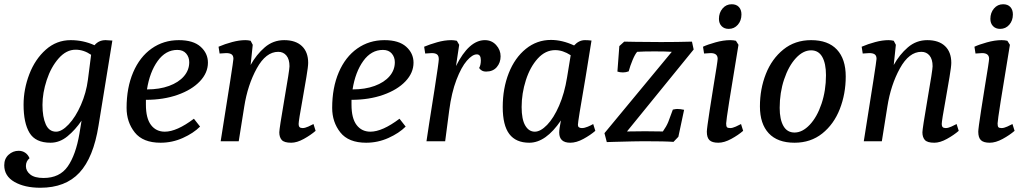

<svg xmlns="http://www.w3.org/2000/svg" viewBox="-71 -665 4836 904"><path d="M-51 113Q-51 82 -30.5 63.5Q-10 45 17 45Q34 45 47.5 54Q61 63 68 80Q51 94 51 117Q51 140 71.5 156.5Q92 173 134 173Q210 173 248 118.5Q286 64 303 -36L313 -97Q284 -54 247 -23.5Q210 7 167 7Q96 7 68 -39.5Q40 -86 40 -172Q40 -245 67 -315.5Q94 -386 144.5 -431Q195 -476 262 -476Q321 -476 374 -452Q394 -476 426 -476Q436 -476 458 -474L393 -74Q369 77 303 148Q237 219 119 219Q45 219 -3 191.5Q-51 164 -51 113ZM343 -290 358 -407Q323 -431 285 -431Q241 -431 205 -390Q169 -349 149 -288Q129 -227 129 -171Q129 -114 144.5 -79.5Q160 -45 193 -45Q220 -45 252.5 -79.5Q285 -114 310 -171Q335 -228 343 -290Z M525 -157Q525 -252 556 -324.5Q587 -397 643 -436.5Q699 -476 771 -476Q839 -476 873.5 -445Q908 -414 908 -370Q908 -322 870 -282Q832 -242 765.5 -218.5Q699 -195 616 -195V-172Q616 -108 640 -76.5Q664 -45 705 -45Q761 -45 842 -106L871 -69Q840 -38 790 -15.5Q740 7 685 7Q602 7 563.5 -41.5Q525 -90 525 -157ZM820 -372Q820 -396 805.5 -413Q791 -430 764 -430Q709 -430 671.5 -378Q634 -326 621 -244Q680 -244 725 -260.5Q770 -277 795 -306Q820 -335 820 -372Z M1244 -42Q1244 -58 1268 -198Q1292 -336 1292 -353Q1292 -386 1277.5 -403.5Q1263 -421 1239 -421Q1181 -421 1138 -343Q1095 -265 1079 -163L1053 0H968Q1028 -375 1028 -388Q1028 -403 1019.5 -409Q1011 -415 994 -415Q987 -415 963 -413L958 -445Q988 -458 1022 -467Q1056 -476 1084 -476Q1097 -476 1109 -473L1119 -454L1109 -359Q1136 -408 1175.5 -442Q1215 -476 1267 -476Q1321 -476 1350.5 -448Q1380 -420 1380 -369Q1380 -352 1371.5 -301.5Q1363 -251 1354 -200Q1335 -96 1335 -81Q1335 -71 1339.5 -66.5Q1344 -62 1354 -62Q1365 -62 1380.5 -69Q1396 -76 1405 -81L1415 -49Q1392 -29 1359.5 -11Q1327 7 1300 7Q1267 7 1255.5 -6Q1244 -19 1244 -42Z M1493 -157Q1493 -252 1524 -324.5Q1555 -397 1611 -436.5Q1667 -476 1739 -476Q1807 -476 1841.5 -445Q1876 -414 1876 -370Q1876 -322 1838 -282Q1800 -242 1733.5 -218.5Q1667 -195 1584 -195V-172Q1584 -108 1608 -76.5Q1632 -45 1673 -45Q1729 -45 1810 -106L1839 -69Q1808 -38 1758 -15.5Q1708 7 1653 7Q1570 7 1531.5 -41.5Q1493 -90 1493 -157ZM1788 -372Q1788 -396 1773.5 -413Q1759 -430 1732 -430Q1677 -430 1639.5 -378Q1602 -326 1589 -244Q1648 -244 1693 -260.5Q1738 -277 1763 -306Q1788 -335 1788 -372Z M1950 -86Q1955 -116 1975 -244.5Q1995 -373 1995 -386Q1995 -402 1987 -408.5Q1979 -415 1962 -415Q1955 -415 1931 -413L1926 -445Q1952 -456 1987 -466Q2022 -476 2054 -476Q2066 -476 2080 -473L2091 -454L2076 -354Q2137 -476 2212 -476Q2244 -476 2265 -453Q2286 -430 2286 -400Q2286 -370 2268 -349Q2250 -328 2218 -328Q2205 -328 2196.5 -333.5Q2188 -339 2185 -345Q2193 -359 2193 -381Q2193 -409 2174 -409Q2153 -409 2127 -379Q2101 -349 2078 -289Q2055 -229 2044 -145L2025 0H1937Z M2296 -161Q2296 -249 2324.5 -321Q2353 -393 2405 -435Q2457 -477 2523 -477Q2576 -477 2632 -451Q2655 -476 2683 -476Q2699 -476 2714 -474Q2683 -281 2683 -283Q2650 -93 2650 -77Q2650 -62 2669 -62Q2681 -62 2696.5 -68.5Q2712 -75 2722 -81L2732 -49Q2709 -29 2676 -11Q2643 7 2614 7Q2562 7 2562 -41Q2562 -58 2570 -98Q2499 7 2421 7Q2358 7 2327 -34Q2296 -75 2296 -161ZM2599 -301 2616 -405Q2579 -429 2543 -429Q2497 -429 2461 -389.5Q2425 -350 2405 -287.5Q2385 -225 2385 -161Q2385 -103 2402 -74Q2419 -45 2447 -45Q2474 -45 2505 -77Q2536 -109 2561.5 -167.5Q2587 -226 2599 -301Z M3092 -421Q3066 -423 3011 -423Q2957 -423 2929 -421Q2919 -410 2907.5 -382.5Q2896 -355 2889 -329Q2876 -324 2862 -324Q2847 -324 2836 -328L2845 -448L2868 -469Q2898 -469 2921 -468L3041 -467Q3119 -467 3187 -469L3195 -432L2881 -46Q2909 -47 2966 -47Q3022 -47 3050 -46Q3067 -70 3075.5 -91Q3084 -112 3097 -149Q3112 -152 3117 -152Q3132 -152 3150 -148L3123 -21L3100 3Q3063 0 2960 0Q2926 0 2818 3L2786 4L2775 -38Z M3257 -45Q3257 -59 3270.5 -146.5Q3284 -234 3288 -257Q3308 -377 3308 -388Q3308 -415 3275 -415Q3268 -415 3244 -413L3239 -445Q3260 -455 3297.5 -465.5Q3335 -476 3367 -476Q3382 -476 3394 -473L3406 -454Q3348 -106 3348 -84Q3348 -71 3351.5 -66.5Q3355 -62 3367 -62Q3378 -62 3393.5 -69Q3409 -76 3418 -81L3428 -49Q3405 -29 3372 -11Q3339 7 3311 7Q3282 7 3269.5 -5Q3257 -17 3257 -45ZM3314 -576Q3314 -605 3331 -625Q3348 -645 3374 -645Q3396 -645 3408 -632Q3420 -619 3420 -597Q3420 -568 3403 -548.5Q3386 -529 3360 -529Q3339 -529 3326.5 -542Q3314 -555 3314 -576Z M3507 -164Q3507 -246 3535 -317Q3563 -388 3617.5 -432Q3672 -476 3748 -476Q3828 -476 3869.5 -431.5Q3911 -387 3911 -305Q3911 -223 3883 -151.5Q3855 -80 3800.5 -36.5Q3746 7 3670 7Q3590 7 3548.5 -37.5Q3507 -82 3507 -164ZM3818 -311Q3818 -366 3800.5 -397Q3783 -428 3748 -428Q3710 -428 3676 -391Q3642 -354 3621 -291.5Q3600 -229 3600 -157Q3600 -103 3617.5 -72Q3635 -41 3670 -41Q3707 -41 3741.5 -77.5Q3776 -114 3797 -176.5Q3818 -239 3818 -311Z M4272 -42Q4272 -58 4296 -198Q4320 -336 4320 -353Q4320 -386 4305.5 -403.5Q4291 -421 4267 -421Q4209 -421 4166 -343Q4123 -265 4107 -163L4081 0H3996Q4056 -375 4056 -388Q4056 -403 4047.5 -409Q4039 -415 4022 -415Q4015 -415 3991 -413L3986 -445Q4016 -458 4050 -467Q4084 -476 4112 -476Q4125 -476 4137 -473L4147 -454L4137 -359Q4164 -408 4203.5 -442Q4243 -476 4295 -476Q4349 -476 4378.5 -448Q4408 -420 4408 -369Q4408 -352 4399.5 -301.5Q4391 -251 4382 -200Q4363 -96 4363 -81Q4363 -71 4367.5 -66.5Q4372 -62 4382 -62Q4393 -62 4408.5 -69Q4424 -76 4433 -81L4443 -49Q4420 -29 4387.5 -11Q4355 7 4328 7Q4295 7 4283.5 -6Q4272 -19 4272 -42Z M4535 -45Q4535 -59 4548.5 -146.5Q4562 -234 4566 -257Q4586 -377 4586 -388Q4586 -415 4553 -415Q4546 -415 4522 -413L4517 -445Q4538 -455 4575.5 -465.5Q4613 -476 4645 -476Q4660 -476 4672 -473L4684 -454Q4626 -106 4626 -84Q4626 -71 4629.5 -66.5Q4633 -62 4645 -62Q4656 -62 4671.5 -69Q4687 -76 4696 -81L4706 -49Q4683 -29 4650 -11Q4617 7 4589 7Q4560 7 4547.5 -5Q4535 -17 4535 -45ZM4592 -576Q4592 -605 4609 -625Q4626 -645 4652 -645Q4674 -645 4686 -632Q4698 -619 4698 -597Q4698 -568 4681 -548.5Q4664 -529 4638 -529Q4617 -529 4604.5 -542Q4592 -555 4592 -576Z"/></svg>

Font: Caladea
Style: Italic
Weight: 400
Italic angle: -9°
Designer: Carolina Giovagnoli and Andres Torresi
Foundry: Carolina Giovagnoli & Andres Torresi
Version: Version 1.001